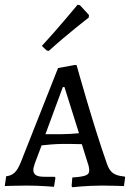

<svg xmlns="http://www.w3.org/2000/svg" viewBox="-20 -780 550 807"><path d="M185 -566C269 -642 353 -706 353 -706L354 -717L316 -758L306 -760C306 -760 228 -665 156 -587L176 -568ZM284 7C284 7 345 0 410 0C440 0 501 2 501 2L506 -34L504 -38C459 -42 442 -55 429 -93C372 -254 302 -506 302 -506L295 -507L224 -494L67 -97C50 -56 35 -43 6 -39L0 2C0 2 51 0 92 0C146 0 207 5 207 5L213 -33L210 -37H167C134 -37 120 -45 120 -67C120 -73 123 -82 127 -95L155 -169C174 -171 211 -175 241 -175C263 -175 304 -175 324 -174L348 -97C353 -84 355 -72 355 -63C355 -44 340 -38 284 -34L281 2ZM171 -216 244 -414H251L312 -220C293 -218 260 -216 239 -216Z"/></svg>

Font: Alegreya SC
Style: Regular
Weight: 400
Designer: Juan Pablo del Peral
Foundry: Huerta Tipografica
Version: Version 2.007;PS 002.007;hotconv 1.0.88;makeotf.lib2.5.64775